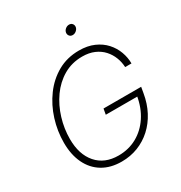

<svg xmlns="http://www.w3.org/2000/svg" viewBox="-208 -1060 1150 1219"><g transform="rotate(-30 366.5 -450.5)"><path d="M331.5 9.8Q250 9.8 191.9 -25.4Q133.8 -60.5 102.8 -125.2Q71.8 -189.9 71.8 -277.3Q71.8 -362.3 97.4 -444.1Q123 -525.9 171.9 -592.3Q220.7 -658.7 290 -698Q359.4 -737.3 446.8 -737.3Q508.8 -737.3 555.4 -716.8Q602.1 -696.3 633.1 -662.1Q664.1 -627.9 679.7 -585.4Q695.3 -543 695.3 -499.5H648.9Q647.5 -536.1 634 -570.8Q620.6 -605.5 595.5 -633.3Q570.3 -661.1 532.7 -677.5Q495.1 -693.8 445.3 -693.8Q368.7 -693.8 307.6 -658Q246.6 -622.1 204.1 -562Q161.6 -502 139.2 -428.2Q116.7 -354.5 116.7 -278.8Q116.7 -165.5 174.1 -99.6Q231.4 -33.7 333 -33.7Q407.2 -33.7 467.8 -67.1Q528.3 -100.6 568.8 -161.6Q609.4 -222.7 623 -305.2L637.7 -298.8H391.1L398.4 -340.3H674.3L667 -298.3Q655.3 -228 625.5 -171.4Q595.7 -114.7 551.3 -74.2Q506.8 -33.7 451.2 -12Q395.5 9.8 331.5 9.8ZM462.9 -841.8Q448.2 -841.8 439.7 -852.1Q431.2 -862.3 433.1 -876.5Q435.5 -891.1 447.8 -901.1Q460 -911.1 474.6 -911.1Q489.3 -911.1 497.8 -901.1Q506.3 -891.1 504.4 -876.5Q502 -862.3 489.7 -852.1Q477.5 -841.8 462.9 -841.8Z"/></g></svg>

Font: Inter 17pt ExtraLight
Style: Italic
Weight: 250
Italic angle: -9.3988°
Version: Version 4.001;git-66647c0bb